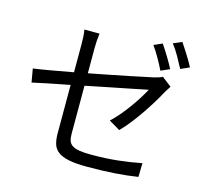

<svg xmlns="http://www.w3.org/2000/svg" viewBox="-116 -933 1188 1101"><g transform="rotate(15 478.0 -382.5)"><path d="M45 -430Q77 -434 140 -445Q203 -456 279 -470V-634Q279 -656 278 -678.5Q277 -701 273 -722H363Q360 -701 358.5 -678Q357 -655 357 -634V-485Q418 -497 477.5 -508.5Q537 -520 587.5 -530.5Q638 -541 675.5 -549Q713 -557 728 -560Q744 -564 757 -568Q770 -572 778 -577L835 -533Q830 -525 823 -514.5Q816 -504 811 -495Q795 -465 773 -429Q751 -393 725.5 -355.5Q700 -318 672 -282Q644 -246 615 -217L549 -256Q576 -281 601.5 -311.5Q627 -342 649.5 -373.5Q672 -405 690 -434Q708 -463 719 -484Q713 -483 679.5 -476Q646 -469 595.5 -459Q545 -449 482.5 -436.5Q420 -424 357 -411V-126Q357 -101 362.5 -84.5Q368 -68 383.5 -58Q399 -48 426 -43.5Q453 -39 496 -39Q580 -39 651 -46.5Q722 -54 793 -68L791 14Q727 24 654 29Q581 34 490 34Q424 34 382.5 25.5Q341 17 318 -0.5Q295 -18 287 -44.5Q279 -71 279 -106V-395Q207 -381 147.5 -369Q88 -357 59 -350ZM755 -607Q741 -636 719.5 -674Q698 -712 678 -739L728 -761Q737 -748 747.5 -731.5Q758 -715 769 -697Q780 -679 790 -661.5Q800 -644 807 -630ZM862 -646Q846 -677 825 -714Q804 -751 783 -777L834 -799Q843 -786 854 -769Q865 -752 876 -734.5Q887 -717 897 -700Q907 -683 914 -669Z"/></g></svg>

Font: Kinto Sans
Style: Regular
Weight: 400
Designer: Authors: Ryoko NISHIZUKA  (kana & ideographs); Paul D. Hunt (Latin, Greek & Cyrillic); Wenlong ZHANG  (bopomofo); Sandol
Foundry: Adobe Systems Incorporated, ookami Inc.
Version: Version 0.001